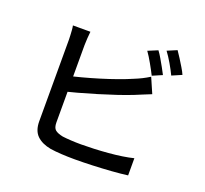

<svg xmlns="http://www.w3.org/2000/svg" viewBox="-144 -1008 1287 1208"><g transform="rotate(20 500.0 -403.5)"><path d="M733 -795Q746 -778 760.5 -753Q775 -728 789 -703Q803 -678 813 -658L748 -630Q733 -660 710.5 -700Q688 -740 668 -768ZM846 -837Q859 -819 874.5 -794Q890 -769 905 -744.5Q920 -720 928 -701L863 -673Q848 -705 825.5 -743.5Q803 -782 782 -810ZM291 -758Q289 -738 287 -713Q285 -688 285 -666Q285 -653 285 -614.5Q285 -576 285 -523.5Q285 -471 285 -413.5Q285 -356 285 -302.5Q285 -249 285 -208Q285 -167 285 -149Q285 -113 301.5 -99.5Q318 -86 353 -79Q376 -76 409.5 -74Q443 -72 478 -72Q517 -72 564 -74Q611 -76 658.5 -80Q706 -84 749 -90.5Q792 -97 823 -105V10Q778 16 716.5 20.5Q655 25 591 27.5Q527 30 472 30Q426 30 383 27.5Q340 25 308 20Q248 9 214.5 -23.5Q181 -56 181 -119Q181 -145 181 -191Q181 -237 181 -294Q181 -351 181 -410.5Q181 -470 181 -522.5Q181 -575 181 -613.5Q181 -652 181 -666Q181 -678 180 -694.5Q179 -711 178 -727.5Q177 -744 174 -758ZM239 -446Q285 -456 339.5 -470.5Q394 -485 449.5 -502Q505 -519 557 -537.5Q609 -556 650 -574Q675 -584 699 -596Q723 -608 747 -623L791 -522Q766 -512 738 -500.5Q710 -489 686 -479Q641 -461 584 -442Q527 -423 466 -404.5Q405 -386 346.5 -370Q288 -354 239 -342Z"/></g></svg>

Font: Noto Sans JP Thin Medium
Style: Regular
Weight: 500
Version: Version 2.004-H2;hotconv 1.0.118;makeotfexe 2.5.65603